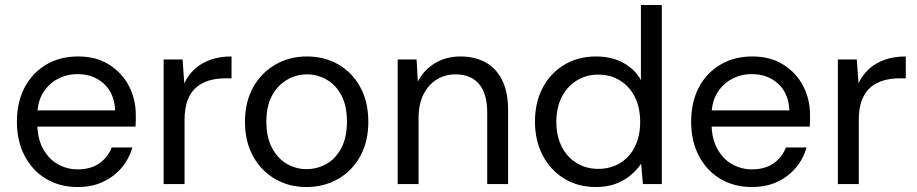

<svg xmlns="http://www.w3.org/2000/svg" viewBox="-20 -740 3687 772"><path d="M292 12Q221 12 166 -20.5Q111 -53 79.5 -112.5Q48 -172 48 -250Q48 -330 79 -388.5Q110 -447 165.5 -480Q221 -513 294 -513Q367 -513 419 -480Q471 -447 498.5 -394Q526 -341 526 -278Q526 -268 526 -256.5Q526 -245 525 -231H111V-296H443Q440 -365 397.5 -403.5Q355 -442 292 -442Q249 -442 212 -422.5Q175 -403 152.5 -366Q130 -329 130 -273V-245Q130 -184 153 -142Q176 -100 213 -79.5Q250 -59 292 -59Q344 -59 378.5 -82.5Q413 -106 429 -147H512Q499 -101 469 -65.5Q439 -30 394.5 -9Q350 12 292 12Z M638 0V-501H714L721 -405Q737 -439 763.5 -463Q790 -487 827 -500Q864 -513 911 -513V-425H884Q851 -425 821.5 -416.5Q792 -408 769.5 -389Q747 -370 734.5 -337.5Q722 -305 722 -256V0Z M1212 12Q1142 12 1086 -20.5Q1030 -53 997.5 -112Q965 -171 965 -250Q965 -330 998 -389Q1031 -448 1087.5 -480.5Q1144 -513 1214 -513Q1285 -513 1341 -480.5Q1397 -448 1429 -389Q1461 -330 1461 -250Q1461 -171 1428.5 -112Q1396 -53 1339.5 -20.5Q1283 12 1212 12ZM1212 -60Q1256 -60 1293 -81Q1330 -102 1352.5 -145Q1375 -188 1375 -250Q1375 -314 1353 -356Q1331 -398 1294 -419.5Q1257 -441 1214 -441Q1172 -441 1134.5 -419.5Q1097 -398 1074 -356Q1051 -314 1051 -250Q1051 -188 1074 -145Q1097 -102 1133.5 -81Q1170 -60 1212 -60Z M1579 0V-501H1655L1660 -412Q1684 -459 1729 -486Q1774 -513 1831 -513Q1889 -513 1932 -489.5Q1975 -466 1999 -418Q2023 -370 2023 -297V0H1939V-288Q1939 -364 1906 -402.5Q1873 -441 1812 -441Q1769 -441 1735.5 -420Q1702 -399 1682.5 -360Q1663 -321 1663 -264V0Z M2376 12Q2303 12 2247.5 -22.5Q2192 -57 2161.5 -116.5Q2131 -176 2131 -251Q2131 -327 2161.5 -386Q2192 -445 2248 -479Q2304 -513 2377 -513Q2438 -513 2485 -488Q2532 -463 2557 -418V-720H2641V0H2565L2558 -82Q2542 -58 2517 -36.5Q2492 -15 2457 -1.5Q2422 12 2376 12ZM2385 -61Q2435 -61 2473.5 -84.5Q2512 -108 2533 -150.5Q2554 -193 2554 -250Q2554 -307 2533 -349.5Q2512 -392 2473.5 -416Q2435 -440 2385 -440Q2337 -440 2298.5 -416Q2260 -392 2238.5 -349.5Q2217 -307 2217 -250Q2217 -193 2238.5 -150.5Q2260 -108 2298.5 -84.5Q2337 -61 2385 -61Z M3003 12Q2932 12 2877 -20.5Q2822 -53 2790.5 -112.5Q2759 -172 2759 -250Q2759 -330 2790 -388.5Q2821 -447 2876.5 -480Q2932 -513 3005 -513Q3078 -513 3130 -480Q3182 -447 3209.5 -394Q3237 -341 3237 -278Q3237 -268 3237 -256.5Q3237 -245 3236 -231H2822V-296H3154Q3151 -365 3108.5 -403.5Q3066 -442 3003 -442Q2960 -442 2923 -422.5Q2886 -403 2863.5 -366Q2841 -329 2841 -273V-245Q2841 -184 2864 -142Q2887 -100 2924 -79.5Q2961 -59 3003 -59Q3055 -59 3089.5 -82.5Q3124 -106 3140 -147H3223Q3210 -101 3180 -65.5Q3150 -30 3105.5 -9Q3061 12 3003 12Z M3349 0V-501H3425L3432 -405Q3448 -439 3474.5 -463Q3501 -487 3538 -500Q3575 -513 3622 -513V-425H3595Q3562 -425 3532.5 -416.5Q3503 -408 3480.5 -389Q3458 -370 3445.5 -337.5Q3433 -305 3433 -256V0Z"/></svg>

Font: DM Sans 18pt
Style: Regular
Weight: 400
Designer: Colophon Foundry, Jonny Pinhorn
Foundry: Colophon Foundry
Version: Version 4.004;gftools[0.9.30]